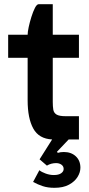

<svg xmlns="http://www.w3.org/2000/svg" viewBox="-20 -666 426 917"><path d="M168 147Q179 156 198.5 163Q218 170 237 170Q260 170 272 161.5Q284 153 284 141Q284 128 273.5 120.5Q263 113 248 113Q224 113 204 125L169 95L229 0Q166 -3 139 -52Q112 -101 112 -187V-390H19V-500H112Q112 -513 117 -536.5Q122 -560 130 -585.5Q138 -611 147 -628.5Q156 -646 165 -646H232V-500H357V-390H232V-179Q232 -158 234.5 -142.5Q237 -127 250 -119Q263 -111 294 -111H357V0H308L252 59L256 64Q269 60 285 60Q320 60 342 80.5Q364 101 364 135Q364 157 350.5 179Q337 201 309.5 216Q282 231 240 231Q208 231 184 223Q160 215 138 203Z"/></svg>

Font: Haskoy Bold
Style: Regular
Weight: 700
Designer: Ertekin Erdin
Foundry: Ertekin Erdin
Version: Version 1.500; ttfautohint (v1.8.3)